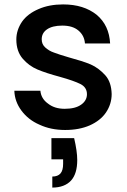

<svg xmlns="http://www.w3.org/2000/svg" viewBox="-20 -580 574 870"><path d="M275 9C275 9 275 9 275 9C318 9 355 2 387 -12C418 -26 443 -45 460 -70C477 -95 486 -123 486 -154C486 -154 486 -154 486 -154C485 -189 476 -218 457 -239C438 -260 416 -277 391 -288C365 -299 332 -309 292 -320C292 -320 292 -320 292 -320C262 -329 239 -336 224 -342C209 -347 196 -355 185 -365C174 -375 169 -387 169 -402C169 -402 169 -402 169 -402C169 -421 177 -436 193 -447C209 -458 232 -464 262 -464C262 -464 262 -464 262 -464C293 -464 317 -457 335 -442C353 -427 363 -408 365 -383C365 -383 479 -383 479 -383C479 -383 479 -383 479 -383C476 -438 456 -481 418 -513C379 -544 329 -560 266 -560C266 -560 266 -560 266 -560C224 -560 187 -553 155 -539C122 -525 97 -506 80 -482C63 -457 54 -430 54 -401C54 -401 54 -401 54 -401C54 -365 64 -336 83 -314C102 -292 124 -276 150 -265C176 -254 210 -243 251 -232C251 -232 251 -232 251 -232C294 -220 325 -209 345 -199C364 -189 374 -174 374 -153C374 -153 374 -153 374 -153C374 -134 365 -118 348 -106C330 -93 305 -87 273 -87C273 -87 273 -87 273 -87C242 -87 217 -95 197 -111C176 -126 165 -146 163 -169C163 -169 45 -169 45 -169C45 -169 45 -169 45 -169C46 -136 57 -106 77 -79C97 -52 124 -30 159 -15C193 1 232 9 275 9ZM316 46C316 46 213 46 213 46C213 46 213 142 213 142C213 142 266 142 266 142C266 142 266 163 266 163C266 163 266 163 266 163C266 182 262 197 254 206C246 215 234 220 217 220C217 220 217 270 217 270C217 270 217 270 217 270C254 270 283 259 302 238C321 217 330 186 330 145C330 145 330 145 330 145C330 118 325 85 316 46Z"/></svg>

Font: Girnar Poppins
Style: Medium
Weight: 500
Designer: Ninad Kale (Devanagari), Jonny Pinhorn (Latin)
Foundry: Indian Type Foundry
Version: ""